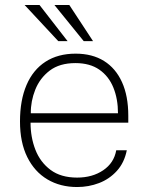

<svg xmlns="http://www.w3.org/2000/svg" viewBox="-20 -743 597 773"><path d="M290.5 10Q222.5 10 170.8 -20.8Q119 -51.5 89.8 -110.5Q60.5 -169.5 60.5 -254Q60.5 -339.5 86.8 -400.8Q113 -462 163.2 -494.5Q213.5 -527 284.5 -527Q351.5 -527 398.8 -497.5Q446 -468 471.2 -412.2Q496.5 -356.5 496.5 -277V-249H103Q103 -190.5 122.5 -140.2Q142 -90 183.5 -59Q225 -28 290.5 -28Q352 -28 395.5 -57.5Q439 -87 448 -138H490.5Q480.5 -88 450.5 -55Q420.5 -22 378.8 -6Q337 10 290.5 10ZM104 -287H455Q455 -344.5 436.5 -390.2Q418 -436 380 -462.5Q342 -489 283.5 -489Q220 -489 180.2 -458.8Q140.5 -428.5 122 -382Q103.5 -335.5 104 -287ZM214.5 -577.5 79 -723H139L252 -577.5ZM317 -577.5 199 -723H259L354.5 -577.5Z"/></svg>

Font: Public Sans Thin Thin
Style: Regular
Weight: 250
Version: Version 2.001